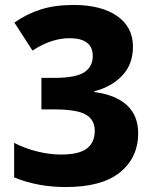

<svg xmlns="http://www.w3.org/2000/svg" viewBox="-20 -744 617 774"><path d="M360 -376V-373Q446 -362 491.5 -320Q537 -278 537 -207Q537 -109 464 -49.5Q391 10 245 10Q131 10 37 -29V-168Q82 -145 131.5 -133Q181 -121 225 -121Q299 -121 330.5 -145.5Q362 -170 362 -217Q362 -261 326 -282Q290 -303 197 -303H147V-430H198Q285 -430 319.5 -452.5Q354 -475 354 -518Q354 -590 260 -590Q187 -590 111 -540L38 -653Q86 -687 143 -705.5Q200 -724 277 -724Q388 -724 452 -679.5Q516 -635 516 -556Q516 -485 473 -439.5Q430 -394 360 -376Z"/></svg>

Font: Noto Sans UI ExtraBold
Style: Regular
Weight: 800
Designer: Monotype Design Team
Foundry: Monotype Imaging Inc.
Version: Version 1.001